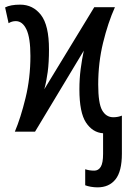

<svg xmlns="http://www.w3.org/2000/svg" viewBox="-20 -567 559 827"><path d="M400 240Q386 240 371.5 237.5Q357 235 347 231V162Q365 168 386 168Q404 168 414 151.5Q424 135 424 96V7Q379 4 350.5 -39Q322 -82 322 -182Q322 -228 327.5 -270Q333 -312 341 -349L131 0H44Q69 -59 90 -145Q111 -231 111 -326Q111 -404 94 -440Q77 -476 48 -476Q31 -476 17 -467L2 -535Q25 -547 67 -547Q122 -547 156.5 -502.5Q191 -458 191 -354Q191 -298 185.5 -257Q180 -216 171 -183L386 -536H475Q445 -469 424 -383Q403 -297 403 -203Q403 -122 420 -92Q437 -62 468 -62Q479 -62 488.5 -64Q498 -66 505 -69V95Q505 171 477.5 205.5Q450 240 400 240Z"/></svg>

Font: Avrile Sans Condensed
Style: Regular
Weight: 400
Width: 3
Designer: Monotype Design Team
Foundry: Monotype Imaging Inc.
Version: Version 2.001;September 10, 2019;FontCreator 11.5.0.2425 64-